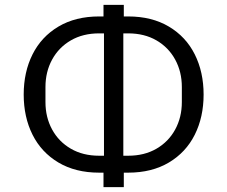

<svg xmlns="http://www.w3.org/2000/svg" viewBox="-20 -745 940 794"><path d="M390 -31Q292 -31 221.5 -73Q151 -115 114.5 -188Q78 -261 78 -354Q78 -447 114.5 -520Q151 -593 221.5 -635Q292 -677 390 -677H408V-725H492V-677H510Q608 -677 678.5 -635Q749 -593 785.5 -520Q822 -447 822 -354Q822 -261 785.5 -188Q749 -115 678.5 -73Q608 -31 510 -31H492V29H408V-31ZM390 -607Q323 -607 273 -578Q223 -549 195.5 -498.5Q168 -448 168 -385V-323Q168 -260 195.5 -209.5Q223 -159 273 -130Q323 -101 390 -101H410V-607ZM732 -323V-385Q732 -448 704.5 -498.5Q677 -549 627 -578Q577 -607 510 -607H490V-101H510Q577 -101 627 -130Q677 -159 704.5 -209.5Q732 -260 732 -323Z"/></svg>

Font: iA Writer Quattro V
Style: Regular
Weight: 400
Designer: Mike Abbink, Paul van der Laan, Pieter van Rosmalen, Oliver Reichenstein
Foundry: Information Architects Inc.
Version: Version 2.000